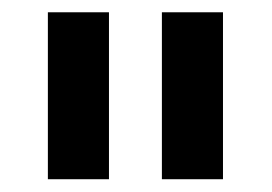

<svg xmlns="http://www.w3.org/2000/svg" viewBox="-20 -747 436 308"><path d="M154.8 -727.3V-459.5H56.8V-727.3ZM337.7 -727.3V-459.5H239.7V-727.3Z"/></svg>

Font: Inter UI Semi Bold
Style: Regular
Weight: 600
Designer: Rasmus Andersson
Foundry: rsms
Version: 3.2;8d6f07862